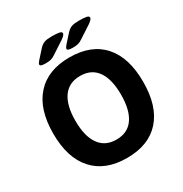

<svg xmlns="http://www.w3.org/2000/svg" viewBox="-199 -1026 1129 1185"><g transform="rotate(-30 365.5 -433.5)"><path d="M366 8Q212 8 128.5 -84.5Q45 -177 45 -350Q45 -523 128.5 -615.5Q212 -708 366 -708Q521 -708 603.5 -615.5Q686 -523 686 -350Q686 -177 603.5 -84.5Q521 8 366 8ZM366 -123Q446 -123 487 -181.5Q528 -240 528 -350Q528 -460 487 -518Q446 -576 366 -576Q286 -576 244.5 -518Q203 -460 203 -350Q203 -240 244.5 -181.5Q286 -123 366 -123ZM221 -749Q183 -749 183 -762Q183 -766 186 -771.5Q189 -777 196 -785L250 -845Q266 -862 284 -868.5Q302 -875 336 -875Q371 -875 389 -871.5Q407 -868 407 -857Q407 -851 400 -843Q393 -835 377 -824L291 -768Q275 -757 261 -753Q247 -749 221 -749ZM415 -749Q377 -749 377 -762Q377 -766 380 -771.5Q383 -777 390 -785L444 -845Q460 -862 478 -868.5Q496 -875 530 -875Q565 -875 583 -871.5Q601 -868 601 -857Q601 -851 594 -843Q587 -835 571 -824L485 -768Q469 -757 455 -753Q441 -749 415 -749Z"/></g></svg>

Font: Asap
Style: Regular
Weight: 400
Designer: Pablo Cosgaya
Foundry: Omnibus-Type
Version: Version 3.001